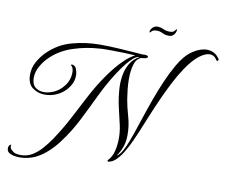

<svg xmlns="http://www.w3.org/2000/svg" viewBox="-99 -981 1452 1233"><g transform="rotate(10 627.0 -364.0)"><path d="M101 128Q90 128 70.5 125Q51 122 35.5 112.5Q20 103 20 83Q20 70 27 63Q30 58 34.5 57.5Q39 57 37 62Q33 77 47 90.5Q61 104 75 108Q91 112 109 112Q150 112 183.5 91.5Q217 71 244.5 39.5Q272 8 294 -24Q345 -99 386.5 -178.5Q428 -258 469.5 -337Q511 -416 563 -489Q580 -513 605 -543.5Q630 -574 660 -602Q690 -630 722 -646Q696 -648 653 -649.5Q610 -651 564 -651Q544 -651 524.5 -651Q505 -651 486 -649Q404 -644 322.5 -618Q241 -592 183 -539Q149 -508 127 -469Q105 -430 105 -392Q105 -349 128.5 -330.5Q152 -312 184 -312Q209 -312 234 -321Q283 -338 315 -381.5Q347 -425 343 -479Q342 -488 338.5 -497Q335 -506 330 -509Q326 -512 327 -515Q328 -518 332 -518Q354 -516 362 -494Q370 -472 370 -452Q370 -420 354.5 -391.5Q339 -363 314 -341.5Q289 -320 259 -309Q228 -297 193 -297Q147 -297 112.5 -323Q78 -349 78 -408Q78 -452 99.5 -491Q121 -530 152 -561Q219 -627 307.5 -651Q396 -675 488 -675Q559 -675 629.5 -670Q700 -665 770 -660Q781 -662 790 -660Q794 -659 799 -657.5Q804 -656 804 -651Q804 -644 792.5 -640.5Q781 -637 767 -637H765Q732 -626 720 -585Q708 -544 708 -492Q708 -459 711.5 -425Q715 -391 720 -360Q729 -308 745.5 -252Q762 -196 762 -134Q762 -92 750.5 -58Q739 -24 716 9Q736 -3 752 -32Q768 -61 780.5 -94Q793 -127 801 -150Q818 -199 838 -260Q858 -321 881.5 -386Q905 -451 932 -513Q959 -575 989 -627Q1030 -698 1078.5 -730Q1127 -762 1169 -762Q1223 -762 1252 -717Q1254 -715 1254 -711Q1254 -705 1248.5 -703.5Q1243 -702 1241 -705Q1224 -736 1192 -736Q1164 -736 1125.5 -707Q1087 -678 1043 -613Q1012 -567 982.5 -509.5Q953 -452 925.5 -390.5Q898 -329 874 -270Q850 -211 829 -161Q819 -137 803 -102Q787 -67 766.5 -32Q746 3 722 27.5Q698 52 671 56H670Q666 56 664.5 53Q663 50 666 46Q692 19 701.5 -20.5Q711 -60 711 -105Q711 -146 701.5 -189.5Q692 -233 681 -277.5Q670 -322 664 -365Q662 -383 660 -403Q658 -423 658 -443Q658 -481 666 -518.5Q674 -556 694 -588Q714 -620 751 -640Q734 -641 713 -623.5Q692 -606 672.5 -581.5Q653 -557 637.5 -534.5Q622 -512 615 -501Q567 -425 527.5 -342Q488 -259 447 -178Q406 -97 352 -25Q324 14 286.5 49Q249 84 207 105Q158 128 101 128ZM913.5 -807.6Q888.8 -807.6 870 -817.2Q851.1 -826.8 830.1 -826.8Q813.4 -826.8 804 -820.7Q794.5 -814.6 792.4 -808.5H785.8Q785.8 -825.9 799.6 -839.4Q813.4 -852.9 830.1 -852.9Q851.1 -852.9 870 -843.8Q888.8 -834.6 913.5 -834.6Q933.8 -834.6 942.2 -843.8Q950.5 -852.9 952 -856.4H957.8Q957.8 -838.1 945.8 -822.9Q933.8 -807.6 913.5 -807.6Z"/></g></svg>

Font: MonteCarlo
Style: Regular
Weight: 400
Designer: Robert E. Leuschke
Foundry: Robert E. Leuschke
Version: Version 1.010; ttfautohint (v1.8.3)